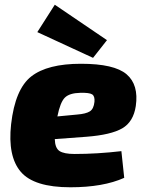

<svg xmlns="http://www.w3.org/2000/svg" viewBox="-20 -781 616 813"><path d="M374 -536 138 -645 212 -761 433 -611ZM494 -141 506 -28Q417 12 278 12Q124 12 68 -53.5Q12 -119 27 -255Q44 -404 112.5 -457.5Q181 -511 323 -511Q464 -511 516 -466.5Q568 -422 555 -332Q545 -265 497.5 -237.5Q450 -210 347 -202L212 -192Q213 -154 232 -141.5Q251 -129 296 -129Q391 -129 494 -141ZM223 -288 307 -296Q344 -299 360.5 -309.5Q377 -320 380 -350Q382 -374 370 -381.5Q358 -389 320 -388Q274 -387 254.5 -367.5Q235 -348 223 -288Z"/></svg>

Font: Ezarion Extra Bold
Style: Italic
Weight: 800
Italic angle: -8°
Designer: Natanael Gama
Version: Version 1.001;PS 001.001;hotconv 1.0.70;makeotf.lib2.5.58329